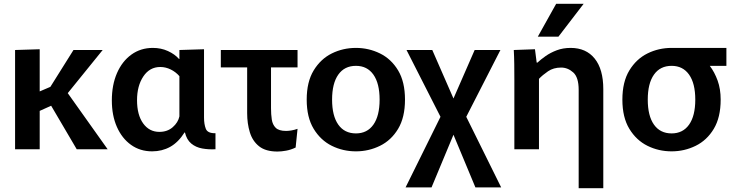

<svg xmlns="http://www.w3.org/2000/svg" viewBox="-20 -782 3875 1006"><path d="M59 -520 188 -524V-303L244 -327L365 -520H518L335 -294L544 0H382L248 -228L188 -201V0H59Z M777 11Q714 11 666.5 -23Q619 -57 592.5 -117Q566 -177 566 -256Q566 -337 593 -399Q620 -461 668.5 -496Q717 -531 781 -531Q824 -531 860 -514.5Q896 -498 918 -473H920V-520L1049 -524V-166Q1049 -131 1058.5 -107Q1068 -83 1109 -84V0Q1073 2 1039.5 -4Q1006 -10 982 -30Q958 -50 949 -88H947Q914 -36 871.5 -12.5Q829 11 777 11ZM815 -91Q857 -91 885 -115.5Q913 -140 920 -172V-383Q901 -405 874.5 -418Q848 -431 820 -431Q764 -431 731 -381.5Q698 -332 698 -257Q698 -180 730 -135.5Q762 -91 815 -91Z M1434 12Q1372 12 1337.5 -15.5Q1303 -43 1289 -89Q1275 -135 1275 -189V-429H1137V-520H1539V-429H1400V-215Q1400 -183 1404 -156Q1408 -129 1424.5 -112.5Q1441 -96 1479 -96Q1491 -96 1506.5 -98.5Q1522 -101 1539 -107L1529 -9Q1504 3 1479 7.5Q1454 12 1434 12Z M1845 11Q1777 11 1718.5 -18Q1660 -47 1623.5 -107Q1587 -167 1587 -260Q1587 -353 1623.5 -413Q1660 -473 1718.5 -502Q1777 -531 1845 -531Q1912 -531 1971 -502Q2030 -473 2066 -413Q2102 -353 2102 -260Q2102 -167 2066 -107Q2030 -47 1971 -18Q1912 11 1845 11ZM1845 -83Q1904 -83 1936.5 -129Q1969 -175 1969 -260Q1969 -345 1936.5 -391Q1904 -437 1845 -437Q1785 -437 1752.5 -391Q1720 -345 1720 -260Q1720 -175 1752.5 -129Q1785 -83 1845 -83Z M2105 200 2288 -170 2110 -520H2245L2356 -266L2467 -520H2602L2423 -170L2606 200H2471L2356 -76L2241 200Z M2675 -362Q2675 -407 2674.5 -446Q2674 -485 2672 -520L2783 -524L2792 -454H2796Q2813 -470 2838.5 -488Q2864 -506 2897 -518.5Q2930 -531 2970 -531Q3051 -531 3096 -475Q3141 -419 3141 -315V204H3012V-311Q3012 -377 2983.5 -402.5Q2955 -428 2920 -428Q2880 -428 2851.5 -408.5Q2823 -389 2804 -369V0H2675ZM2798 -590 2894 -762H3038L2906 -590Z M3499 11Q3431 11 3372.5 -18Q3314 -47 3277.5 -107Q3241 -167 3241 -260Q3241 -353 3277.5 -413Q3314 -473 3372.5 -502Q3431 -531 3499 -531Q3499 -531 3499 -531H3786V-437H3699Q3724 -404 3740 -360Q3756 -316 3756 -260Q3756 -167 3720 -107Q3684 -47 3625 -18Q3566 11 3499 11ZM3499 -83Q3558 -83 3590.5 -129Q3623 -175 3623 -260Q3623 -345 3590.5 -391Q3558 -437 3499 -437Q3439 -437 3406.5 -391Q3374 -345 3374 -260Q3374 -175 3406.5 -129Q3439 -83 3499 -83Z"/></svg>

Font: Murecho Medium
Style: Regular
Weight: 500
Designer: Neil Summerour
Foundry: Positype
Version: Version 1.010; ttfautohint (v1.8.3)